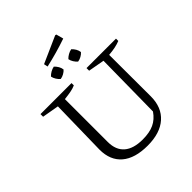

<svg xmlns="http://www.w3.org/2000/svg" viewBox="-256 -1122 1295 1295"><g transform="rotate(-45 391.5 -475.0)"><path d="M401 9Q280 9 216 -45.5Q152 -100 152 -202L160 -607L40 -628V-653H336V-631Q316 -622 290 -617Q264 -612 228 -608V-199Q228 -123 273.5 -83.5Q319 -44 407 -44Q472 -44 515 -64Q558 -84 589 -129L595 -607L479 -628V-653H760V-631Q738 -622 711.5 -616.5Q685 -611 650 -608L651 -212Q651 -107 585.5 -49Q520 9 401 9ZM301 -846 295 -874 486 -959 495 -957 509 -905Q457 -887 405.5 -872.5Q354 -858 301 -846ZM304 -724Q291 -735 281.5 -750.5Q272 -766 269 -782Q280 -794 296.5 -803.5Q313 -813 330 -816Q343 -804 352 -788.5Q361 -773 363 -756Q353 -744 336.5 -735Q320 -726 304 -724ZM470 -724Q457 -735 447.5 -750.5Q438 -766 435 -782Q446 -794 462.5 -803.5Q479 -813 496 -816Q509 -804 518 -788.5Q527 -773 529 -756Q519 -744 502.5 -735Q486 -726 470 -724Z"/></g></svg>

Font: Piazzolla Thin Light
Style: Regular
Weight: 300
Version: Version 2.005